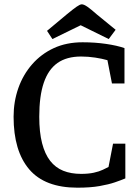

<svg xmlns="http://www.w3.org/2000/svg" viewBox="-20 -857 651 890"><path d="M339 13Q188 13 115.5 -72Q43 -157 43 -316Q43 -386 65 -448.5Q87 -511 129 -559Q171 -607 229.5 -634Q288 -661 363 -661Q420 -661 471.5 -653.5Q523 -646 557 -634V-470H499L478 -578Q454 -585 421.5 -590Q389 -595 356 -595Q289 -595 246.5 -565Q204 -535 183 -473.5Q162 -412 162 -316Q162 -244 175 -193.5Q188 -143 212.5 -111.5Q237 -80 273 -65.5Q309 -51 356 -51Q390 -51 415 -56.5Q440 -62 456.5 -70Q473 -78 483 -83L504 -191H561V-30Q542 -22 513 -12Q484 -2 441.5 5.5Q399 13 339 13ZM223 -676 198 -714 289 -790Q318 -814 334.5 -825.5Q351 -837 359 -837Q369 -837 385.5 -825.5Q402 -814 429 -790L516 -719L484 -676L354 -740Z"/></svg>

Font: Faustina Light Medium
Style: Regular
Weight: 500
Version: Version 1.200